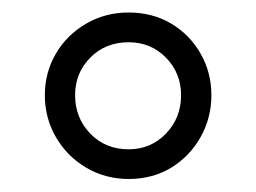

<svg xmlns="http://www.w3.org/2000/svg" viewBox="-20 -674 406 304"><path d="M297.6 -589.1C286.2 -609.1 270.7 -624.9 251.1 -636.6C231.4 -648.3 209 -654.2 183.8 -654.2C159.2 -654.2 136.7 -648.4 116.5 -636.6C96.2 -624.9 80.2 -609.1 68.5 -589.1C56.8 -569.2 51 -547.2 51 -523.3C51 -499.4 56.8 -477.1 68.5 -456.9C80.2 -436.7 96.2 -420.5 116.5 -408.5C136.7 -396.6 159.2 -390.6 183.8 -390.6C209 -390.6 231.4 -396.6 251.1 -408.5C270.7 -420.5 286.2 -436.7 297.6 -456.9C309 -477.2 314.7 -499.3 314.7 -523.3C314.7 -547.3 309 -569.2 297.6 -589.1ZM242.8 -462.5C226.8 -445.9 207.1 -437.6 183.8 -437.6C159.2 -437.6 138.9 -445.9 122.9 -462.5C106.9 -479.1 98.9 -499.3 98.9 -523.3C98.9 -546.7 106.9 -566.5 122.9 -582.7C138.9 -599 159.2 -607.1 183.8 -607.1C207.1 -607.1 226.8 -599 242.8 -582.7C258.7 -566.4 266.7 -546.6 266.7 -523.3C266.7 -499.3 258.7 -479.1 242.8 -462.5Z"/></svg>

Font: Diatome Awesome Regular
Style: Regular
Weight: 400
Designer: 15.100.17
Foundry: 15.100.17
Version: Version 1.008;Fontself Maker 3.5.8